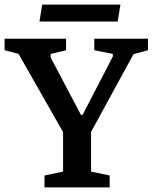

<svg xmlns="http://www.w3.org/2000/svg" viewBox="-31 -817 665 837"><path d="M163 0V-52L244 -69V-241L50 -582L-11 -598V-648H257V-598L190 -582V-566L322 -316H329L461 -571V-582L380 -598V-648H614V-598L551 -581L366 -242V-69L447 -52V0ZM141 -723 153 -797H494L482 -723Z"/></svg>

Font: Faustina Light SemiBold
Style: Regular
Weight: 600
Version: Version 1.200